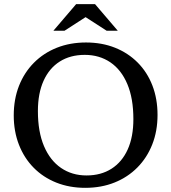

<svg xmlns="http://www.w3.org/2000/svg" viewBox="-20 -891 822 922"><path d="M393 -687Q469.5 -687 532.5 -661.8Q595.5 -636.5 641.2 -590.5Q687 -544.5 711.8 -480.5Q736.5 -416.5 736.5 -339Q736.5 -261.5 711.2 -197.5Q686 -133.5 639.8 -86.8Q593.5 -40 530 -14.5Q466.5 11 389.5 11Q313.5 11 250.2 -14.2Q187 -39.5 141.5 -85.8Q96 -132 71 -196Q46 -260 46 -337Q46 -414.5 71.2 -478.8Q96.5 -543 143 -589.8Q189.5 -636.5 253 -661.8Q316.5 -687 393 -687ZM395.5 -48.5Q465 -48.5 515.5 -80.8Q566 -113 593.2 -173.2Q620.5 -233.5 620.5 -319Q620.5 -418.5 591.5 -487.2Q562.5 -556 509.8 -591.8Q457 -627.5 387 -627.5Q317.5 -627.5 267 -595.5Q216.5 -563.5 189.2 -503Q162 -442.5 162 -357.5Q162 -258.5 191.2 -189.5Q220.5 -120.5 273.2 -84.5Q326 -48.5 395.5 -48.5ZM382 -814.5H400L290 -743.5H236.5L345.5 -871H436.5L545.5 -743.5H492Z"/></svg>

Font: Newsreader 16pt 16pt Medium
Style: Regular
Weight: 500
Version: Version 1.003